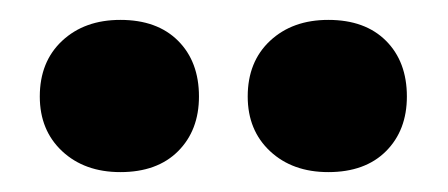

<svg xmlns="http://www.w3.org/2000/svg" viewBox="-20 -708 450 193"><path d="M101 -535Q65 -535 42.5 -556Q20 -577 20 -611Q20 -646 42.5 -667Q65 -688 101 -688Q138 -688 159 -667Q180 -646 180 -611Q180 -577 159 -556Q138 -535 101 -535ZM310 -535Q274 -535 251.5 -556Q229 -577 229 -611Q229 -646 251.5 -667Q274 -688 310 -688Q347 -688 368 -667Q389 -646 389 -611Q389 -577 368 -556Q347 -535 310 -535Z"/></svg>

Font: Tilda Sans Extra Bold
Style: Regular
Weight: 800
Designer: ParaType Ltd
Foundry: ParaType Ltd
Version: Version 1.009